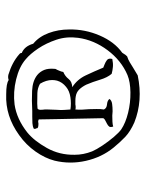

<svg xmlns="http://www.w3.org/2000/svg" viewBox="54 -853 471 619"><g transform="rotate(-90 289.5 -543.5)"><path d="M504 -556Q505 -505 484.5 -457.5Q464 -410 429 -385L425 -379Q424 -377 422.5 -375Q421 -373 419 -371L417 -369Q407 -366 398 -360.5Q389 -355 381 -350Q374 -346 366 -341Q358 -336 356 -335Q274 -318 204 -346Q175 -359 158 -375Q141 -391 123 -413Q92 -451 80.5 -502Q69 -553 81 -603Q89 -634 110.5 -664.5Q132 -695 163 -717Q225 -762 295 -759Q330 -759 341 -751Q349 -754 358 -752Q398 -740 424 -717Q429 -713 428 -709Q450 -700 458 -672Q481 -653 492.5 -622Q504 -591 504 -556ZM477 -527Q482 -564 471 -597Q460 -630 442.5 -656Q425 -682 408 -696Q384 -717 343 -727Q302 -737 262 -732Q215 -725 172 -691Q145 -669 122 -628Q99 -587 100 -538Q100 -510 111 -482Q117 -468 130 -448.5Q143 -429 157.5 -412Q172 -395 182 -388Q203 -374 235.5 -366Q268 -358 301.5 -358.5Q335 -359 357 -368Q404 -388 437 -432Q470 -476 477 -527ZM409 -417Q395 -414 383.5 -415Q372 -416 361 -419Q349 -433 342 -456.5Q335 -480 326 -501Q319 -515 310 -524Q301 -533 287 -535Q281 -536 274.5 -536Q268 -536 262 -536Q258 -535 253.5 -535Q249 -535 246 -536Q245 -525 245.5 -514Q246 -503 247 -492Q247 -480 247.5 -468Q248 -456 246 -444Q250 -435 262.5 -434Q275 -433 280 -426Q275 -419 264 -417.5Q253 -416 240 -416Q236 -416 233 -416.5Q230 -417 226 -417Q216 -417 206.5 -416.5Q197 -416 191 -414Q188 -423 191 -427Q194 -431 200 -434Q205 -437 210.5 -439.5Q216 -442 218 -446Q217 -486 216.5 -522Q216 -558 215 -596L214 -654Q210 -656 207 -656Q204 -656 200 -655Q196 -655 192.5 -655.5Q189 -656 186 -658Q186 -661 184 -664Q183 -667 184 -670Q192 -674 202 -674.5Q212 -675 223 -675Q228 -675 232.5 -675Q237 -675 241 -675Q275 -677 306.5 -675.5Q338 -674 357 -659Q368 -650 373.5 -636.5Q379 -623 377 -602Q377 -600 376 -598.5Q375 -597 374 -595Q372 -590 370 -585.5Q368 -581 367 -575Q353 -569 344.5 -558Q336 -547 318 -546Q343 -530 356 -502.5Q369 -475 381 -446Q384 -445 391 -442Q399 -439 405.5 -434Q412 -429 409 -417ZM341 -611Q341 -630 329 -650Q315 -658 299 -658.5Q283 -659 265 -659Q261 -659 257 -658.5Q253 -658 249 -658Q245 -655 245 -648.5Q245 -642 246 -635Q246 -627 246 -624Q246 -617 245.5 -610Q245 -603 245 -596Q244 -585 244.5 -574Q245 -563 246 -552Q265 -549 285.5 -552Q306 -555 319 -566Q334 -578 339 -595Q341 -603 341 -611Z"/></g></svg>

Font: Yuji Syuku
Style: Regular
Weight: 400
Designer: Kataoka Yuji
Foundry: Kinuta Font Factory
Version: Version 3.002